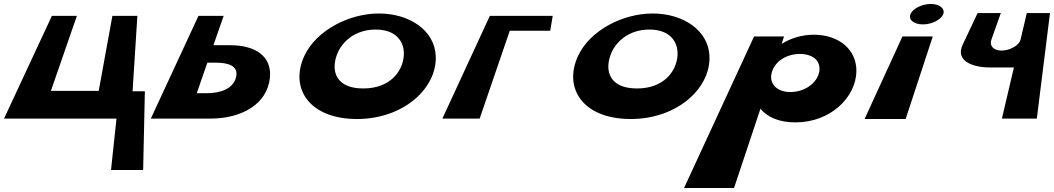

<svg xmlns="http://www.w3.org/2000/svg" viewBox="-25 -600 5313 968"><path d="M472.7 -142H231.7L362.6 -520H236.6L-4.7 -2H562.3L534.7 257H696.7L705.4 -140H643.4L667.6 -520H541.6Z M1034.3 -2C1195.3 -2 1322.6 -76 1335.8 -208C1346.7 -318 1259.9 -372 1136.9 -372H1050.9L1102.6 -520H975.6L735.3 -2ZM1063.5 -284C1124.5 -284 1178.2 -269 1165.4 -212C1151 -150 1082.9 -130 1014.9 -130H966.9L1020.5 -284Z M1509.8 -319C1434 -157 1532 0 1775 0C2011 0 2180 -157 2171.8 -319C2165.6 -448 2038.4 -532 1885.4 -532C1735.4 -532 1570.6 -448 1509.8 -319ZM1671.8 -319C1695.5 -389 1765 -451 1869 -451C1973 -451 2015.5 -389 2010.8 -319C2004.9 -241 1942.6 -154 1806.6 -154C1668.6 -154 1644.9 -241 1671.8 -319Z M2749.1 -445 2761.6 -520H2444.6L2205.3 -2H2393.3L2545.1 -445Z M2889.8 -319C2814 -157 2912 0 3155 0C3391 0 3560 -157 3551.8 -319C3545.6 -448 3418.4 -532 3265.4 -532C3115.4 -532 2950.6 -448 2889.8 -319ZM3051.8 -319C3075.5 -389 3145 -451 3249 -451C3353 -451 3395.5 -389 3390.8 -319C3384.9 -241 3322.6 -154 3186.6 -154C3048.6 -154 3024.9 -241 3051.8 -319Z M4292.7 -240C4294.4 -349 4206 -425 4077 -425C4017 -425 3959.1 -406 3918.1 -380H3916.1L3927.7 -416H3776.7L3423.7 348H3675.7L3809 -52C3843.4 -9 3903.4 17 3985.4 17C4162.4 17 4289.7 -109 4292.7 -240ZM4105.7 -240C4095.7 -181 4031.8 -136 3959.8 -136C3889.8 -136 3847.7 -181 3867.7 -240C3884.8 -293 3943.2 -328 4007.2 -328C4074.2 -328 4113.8 -293 4105.7 -240Z M4667.8 -580C4710.8 -580 4739.4 -558 4731.3 -531C4721.8 -502 4675 -477 4628 -477C4580 -477 4552.8 -502 4566.3 -531C4579.4 -558 4624.8 -580 4667.8 -580ZM4334 0H4541L4677.7 -416H4524.7Z M5268.7 -534H5151.7L5120.2 -400C5113.9 -372 5066.8 -345 5024.8 -345C4980.8 -345 4962.9 -372 4973.2 -400L5020.7 -534H4903.7L4828.2 -374C4789.4 -290 4884.8 -260 4962.8 -260H5086.8L5026.3 -2H5202.3Z"/></svg>

Font: Hussar Milosc
Style: Obl
Weight: 700
Foundry: Cannot Into Space Fonts
Version: Version 1.02